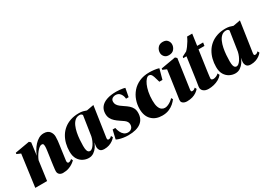

<svg xmlns="http://www.w3.org/2000/svg" viewBox="-6 -1517 3175 2296"><g transform="rotate(-30 1581.0 -368.5)"><path d="M230.5 -323Q241 -353 260 -386.2Q279 -419.5 305.5 -449Q332 -478.5 364.2 -497Q396.5 -515.5 434 -515.5Q489.5 -515.5 515 -483Q540.5 -450.5 540.5 -409Q540.5 -379.5 537.8 -352.8Q535 -326 531 -300Q527 -274 523.5 -247Q520.5 -222.5 516.2 -193Q512 -163.5 508.5 -136.5Q505 -109.5 502.5 -92.5Q502.5 -74.5 508.5 -68.8Q514.5 -63 521 -63Q529.5 -63 541.2 -68Q553 -73 565.5 -85L577.5 -61Q564.5 -47.5 540.8 -30.5Q517 -13.5 482 -0.8Q447 12 399.5 12Q385.5 12 370.2 6Q355 0 344.8 -13.2Q334.5 -26.5 334.5 -49Q334.5 -58 336.5 -77.5Q338.5 -97 341.8 -121.8Q345 -146.5 348.5 -171.8Q352 -197 355 -217Q358.5 -242 361.8 -265Q365 -288 367.8 -307.8Q370.5 -327.5 372 -342.8Q373.5 -358 373.5 -366.5Q373.5 -381 371.8 -391Q370 -401 364.5 -406Q359 -411 347.5 -411Q331.5 -411 313.5 -397.5Q295.5 -384 278.2 -362.2Q261 -340.5 246.2 -315.2Q231.5 -290 222.5 -266.5L186 0H23L82.5 -440L29 -463.5L31.5 -480.5L232 -515.5L253 -496Z M1058 -92.5Q1056 -74.5 1060.5 -68.8Q1065 -63 1073.5 -63Q1085 -63 1095.2 -68Q1105.5 -73 1117 -85.5L1129.5 -60.5Q1114 -41.5 1091 -25Q1068 -8.5 1038.2 1.5Q1008.5 11.5 972 11.5Q926.5 11.5 911.2 -14.8Q896 -41 900 -70L907 -118Q898.5 -90 878.2 -60Q858 -30 827.8 -9.2Q797.5 11.5 758.5 11.5Q718.5 11.5 680.8 -7.8Q643 -27 618.8 -67Q594.5 -107 594.5 -170Q594.5 -226 607.5 -277.2Q620.5 -328.5 646.2 -371.5Q672 -414.5 711 -446.2Q750 -478 802.2 -495.8Q854.5 -513.5 919.5 -513.5Q951 -513.5 975.2 -507.5Q999.5 -501.5 1021.5 -493L1120 -511ZM952.5 -467.5Q951 -475 941.8 -482.5Q932.5 -490 915 -490Q878 -490 852.5 -467.8Q827 -445.5 810.5 -408.2Q794 -371 785 -326Q776 -281 772.5 -234.8Q769 -188.5 769 -149Q769 -107.5 775.2 -87.2Q781.5 -67 791.5 -60.5Q801.5 -54 812 -54Q825.5 -54 840 -65.2Q854.5 -76.5 868.2 -96.5Q882 -116.5 893.5 -142.8Q905 -169 911.5 -198.5Z M1532 -381H1496Q1494 -421 1471.2 -451.5Q1448.5 -482 1408.5 -482Q1392.5 -482 1377.2 -476.5Q1362 -471 1352.2 -458.8Q1342.5 -446.5 1342.5 -425.5Q1342.5 -401 1354.8 -382.2Q1367 -363.5 1387 -347.8Q1407 -332 1431 -316.5Q1463 -296 1486.8 -275Q1510.5 -254 1524 -227.8Q1537.5 -201.5 1537.5 -165Q1537.5 -122.5 1522.8 -89.2Q1508 -56 1478.5 -33.5Q1449 -11 1405 0.8Q1361 12.5 1302 12.5Q1268 12.5 1234.8 7Q1201.5 1.5 1177 -6.5Q1152.5 -14.5 1144.5 -21L1173 -142H1209.5Q1215.5 -111 1228.5 -82.8Q1241.5 -54.5 1263.5 -36.8Q1285.5 -19 1317.5 -19Q1338 -19 1353.8 -28Q1369.5 -37 1378.2 -52.5Q1387 -68 1387 -87Q1387 -109.5 1378 -125.2Q1369 -141 1349.5 -156Q1330 -171 1298.5 -191Q1269 -210.5 1244.5 -232.5Q1220 -254.5 1205.5 -282.5Q1191 -310.5 1191 -347.5Q1191 -402 1220 -438.8Q1249 -475.5 1303.5 -494.2Q1358 -513 1435 -513Q1456.5 -513 1481.8 -510.5Q1507 -508 1527.2 -504.5Q1547.5 -501 1554 -497.5Z M1773 12Q1683 12 1628.8 -41.5Q1574.5 -95 1574.5 -193.5Q1574.5 -254 1594.5 -311.5Q1614.5 -369 1654.2 -415Q1694 -461 1753.5 -488Q1813 -515 1891.5 -515Q1921 -515 1958.8 -510.8Q1996.5 -506.5 2023.5 -497.5L1985.5 -357.5H1942.5Q1929 -407.5 1919.5 -435.2Q1910 -463 1899 -474.5Q1888 -486 1870.5 -486Q1852 -486 1832.5 -465.5Q1813 -445 1796.2 -407.5Q1779.5 -370 1769 -318.5Q1758.5 -267 1758.5 -204.5Q1758.5 -146.5 1770.8 -113.5Q1783 -80.5 1802.8 -66.8Q1822.5 -53 1845.5 -53Q1868 -53 1891.8 -63.8Q1915.5 -74.5 1935.5 -89.5Q1955.5 -104.5 1966 -118L1979.5 -95.5Q1962 -71 1934 -46.2Q1906 -21.5 1866.2 -4.8Q1826.5 12 1773 12Z M2113.5 12Q2095.5 12 2077.8 6Q2060 0 2049.2 -14Q2038.5 -28 2041.5 -52Q2042 -56 2045.5 -79Q2049 -102 2054.5 -140Q2060 -178 2067 -226.2Q2074 -274.5 2081.8 -329.2Q2089.5 -384 2097 -440L2043.5 -463.5L2046 -480.5L2249 -515.5L2270.5 -496L2213 -92.5Q2211 -74.5 2215.2 -68.8Q2219.5 -63 2228.5 -63Q2240.5 -63 2250.8 -68Q2261 -73 2273.5 -85L2286 -60.5Q2270 -41.5 2246 -24.8Q2222 -8 2189 2Q2156 12 2113.5 12ZM2202.5 -574.5Q2163 -574.5 2141.8 -598.2Q2120.5 -622 2120.5 -652.5Q2120.5 -692 2145 -721.2Q2169.5 -750.5 2213.5 -750.5Q2258 -750.5 2278.2 -725.2Q2298.5 -700 2298.5 -671Q2298.5 -634 2274.2 -604.2Q2250 -574.5 2202.5 -574.5Z M2503 -189.5Q2499.5 -164.5 2496.8 -142.8Q2494 -121 2492.2 -105.8Q2490.5 -90.5 2490.5 -83.5Q2490.5 -72.5 2500.2 -67.5Q2510 -62.5 2520 -62.5Q2538 -62.5 2559.2 -71.5Q2580.5 -80.5 2594.5 -95.5L2607 -68.5Q2585.5 -42 2553.8 -24Q2522 -6 2485.5 3Q2449 12 2412.5 12Q2366.5 12 2340.8 -10.5Q2315 -33 2319.5 -69Q2320 -73.5 2321.5 -82.8Q2323 -92 2325.2 -106.8Q2327.5 -121.5 2330.8 -142.5Q2334 -163.5 2338 -192L2375.5 -458.5H2331L2334.5 -477L2400 -510.5Q2418 -527.5 2437.2 -553.2Q2456.5 -579 2473.2 -607.2Q2490 -635.5 2500 -659.5H2570.5L2548.5 -502.5H2630.5L2623.5 -458.5H2541.5Z M3081.5 -92.5Q3079.5 -74.5 3084 -68.8Q3088.5 -63 3097 -63Q3108.5 -63 3118.8 -68Q3129 -73 3140.5 -85.5L3153 -60.5Q3137.5 -41.5 3114.5 -25Q3091.5 -8.5 3061.8 1.5Q3032 11.5 2995.5 11.5Q2950 11.5 2934.8 -14.8Q2919.5 -41 2923.5 -70L2930.5 -118Q2922 -90 2901.8 -60Q2881.5 -30 2851.2 -9.2Q2821 11.5 2782 11.5Q2742 11.5 2704.2 -7.8Q2666.5 -27 2642.2 -67Q2618 -107 2618 -170Q2618 -226 2631 -277.2Q2644 -328.5 2669.8 -371.5Q2695.5 -414.5 2734.5 -446.2Q2773.5 -478 2825.8 -495.8Q2878 -513.5 2943 -513.5Q2974.5 -513.5 2998.8 -507.5Q3023 -501.5 3045 -493L3143.5 -511ZM2976 -467.5Q2974.5 -475 2965.2 -482.5Q2956 -490 2938.5 -490Q2901.5 -490 2876 -467.8Q2850.5 -445.5 2834 -408.2Q2817.5 -371 2808.5 -326Q2799.5 -281 2796 -234.8Q2792.5 -188.5 2792.5 -149Q2792.5 -107.5 2798.8 -87.2Q2805 -67 2815 -60.5Q2825 -54 2835.5 -54Q2849 -54 2863.5 -65.2Q2878 -76.5 2891.8 -96.5Q2905.5 -116.5 2917 -142.8Q2928.5 -169 2935 -198.5Z"/></g></svg>

Font: Merriweather 144pt Black
Style: Italic
Weight: 900
Italic angle: -7.8°
Version: Version 2.101